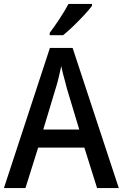

<svg xmlns="http://www.w3.org/2000/svg" viewBox="-20 -961 627 981"><path d="M476 0 411 -207H175L110 0H0L235 -716H351L587 0ZM322 -508Q319 -522 313 -543Q307 -564 301.5 -585.5Q296 -607 293 -623Q287 -594 279 -561.5Q271 -529 264 -508L201 -299H385ZM450 -931Q436 -912 409.5 -883.5Q383 -855 354 -827Q325 -799 302 -781H234V-793Q258 -825 285 -866Q312 -907 330 -941H450Z"/></svg>

Font: Noto Sans Ethiopic SemiCondensed Medium
Style: Regular
Weight: 500
Width: 4
Designer: Monotype Design Team
Foundry: Monotype Imaging Inc.
Version: Version 2.102; ttfautohint (v1.8.4.7-5d5b)